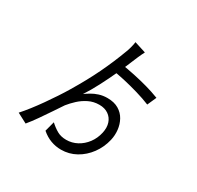

<svg xmlns="http://www.w3.org/2000/svg" viewBox="-189 -1058 1378 1346"><g transform="rotate(30 500.0 -385.0)"><path d="M563.6 -405.1Q618.6 -405.1 655.2 -383.2Q691.8 -361.4 711.6 -325.4Q731.4 -289.5 736 -247Q740.6 -204.6 731 -163.4Q715.6 -97.4 676.3 -43.7Q636.9 9.9 581.3 40.8Q525.6 71.8 460.8 71.8Q417.8 71.8 377.8 57.1Q337.7 42.4 301.1 10.8L322.3 -69.7Q351.8 -42.3 383.3 -24.2Q414.9 -6.2 458 -6.2Q504.5 -6.2 545.3 -28.1Q586.1 -50.1 615.2 -88.8Q644.2 -127.5 655.4 -178Q665.4 -223.4 653.8 -258.8Q642.2 -294.2 612.3 -314.9Q582.4 -335.7 538.7 -335.7Q491.7 -335.7 452.7 -316.2Q413.6 -296.8 383 -268.3Q352.4 -239.8 329.8 -211.5Q308.2 -179.5 278.2 -134.5Q248.2 -89.6 216.2 -43.8Q184.2 2 155.2 37L75.3 -4.9Q103 -35.7 134.1 -75.6Q165.1 -115.5 196.1 -159.4Q227 -203.4 255.8 -246.9Q284.5 -290.3 306.5 -327.3Q342.5 -387.3 372 -441.3Q401.4 -495.3 426.1 -546.7Q450.9 -598.2 472.8 -650Q494.8 -701.8 515.5 -757.4Q523.1 -777.5 529.1 -801.1Q535.2 -824.7 537.2 -842.3L630.2 -812.7Q625 -802.8 618 -788.3Q611.1 -773.8 604.8 -759.3Q598.6 -744.8 593.6 -732.8Q567.6 -668.4 535.3 -597.8Q503 -527.3 468.6 -461.3Q434.2 -395.2 400 -343Q417 -355.7 441.4 -370.4Q465.8 -385.1 496.9 -395.1Q528.1 -405.1 563.6 -405.1ZM485.1 -593.5 510.5 -663.5Q583.5 -652.5 642.6 -639.8Q701.7 -627.1 754.6 -612.4Q807.5 -597.7 859.5 -577.7L827.1 -504.7Q778.1 -524.7 717.7 -542.4Q657.3 -560.1 596.7 -573.8Q536.1 -587.5 485.1 -593.5Z"/></g></svg>

Font: Noto Sans TC
Style: Regular
Weight: 100
Designer: Ryoko NISHIZUKA 西塚涼子 (kana, bopomofo & ideographs); Paul D. Hunt (Latin, Greek & Cyrillic); Sandoll Communications 산돌커뮤니
Foundry: Adobe
Version: Version 2.004;hotconv 1.0.118;makeotfexe 2.5.65603